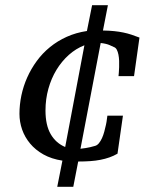

<svg xmlns="http://www.w3.org/2000/svg" viewBox="-20 -612 596 742"><path d="M498 -317.9H438Q438.5 -321.8 439.2 -331.1Q439.9 -340.3 440.4 -352.3Q440.9 -364.3 440.4 -377Q439.9 -389.6 437.7 -400.9Q435.5 -412.1 431.2 -420.2Q426.8 -428.2 419.9 -430.2Q417 -431.6 404.1 -437.5Q391.1 -443.4 369.1 -445.8L291 -37.1Q313 -39.6 328.4 -43.2Q343.8 -46.9 346.2 -47.9Q355 -49.8 362.1 -58.3Q369.1 -66.9 374.3 -78.4Q379.4 -89.8 383.1 -103.5Q386.7 -117.2 389.4 -129.4Q392.1 -141.6 393.1 -151.4L395 -165H455.1L434.1 -18.1Q418.9 -9.3 402.8 -3.7Q386.7 2 368.2 5.6Q349.6 9.3 328.4 10.7Q307.1 12.2 282.2 12.2L263.2 109.9H201.2L221.2 8.8Q179.2 2.4 147.9 -15.1Q116.7 -32.7 96.2 -57.4Q75.7 -82 65.4 -111.6Q55.2 -141.1 55.2 -171.9Q55.2 -207.5 62.7 -243.4Q70.3 -279.3 85.2 -312.7Q100.1 -346.2 122.1 -376.2Q144 -406.2 173.1 -429.9Q202.1 -453.6 237.8 -469.7Q273.4 -485.8 315.9 -492.2L335.9 -591.8H397L377.9 -494.1Q402.3 -493.7 421.4 -491.7Q440.4 -489.7 456.8 -486.3Q473.1 -482.9 488 -478Q502.9 -473.1 519 -466.8ZM306.2 -437Q273.4 -424.3 245.8 -399.7Q218.3 -375 198.2 -342Q178.2 -309.1 167 -269Q155.8 -229 155.8 -185.1Q155.8 -128.4 175.8 -93.8Q195.8 -59.1 231.9 -43.9Z"/></svg>

Font: Charis SIL Viet
Style: Italic
Weight: 400
Italic angle: -11°
Foundry: SIL International
Version: Version 5.000